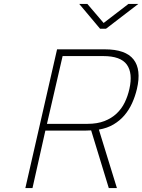

<svg xmlns="http://www.w3.org/2000/svg" viewBox="-20 -949 719 969"><path d="M414 -290H209L144 0H108L268 -700H509Q614 -700 654 -649Q694 -598 671 -500Q662 -462 646.5 -428Q631 -394 608 -367Q585 -340 553 -321Q521 -302 479 -295L570 0H529L440 -291ZM633 -500Q651 -580 620 -623Q589 -666 501 -666H296L217 -324H422Q471 -324 507 -338Q543 -352 568.5 -376Q594 -400 609.5 -432Q625 -464 633 -500ZM515 -804H485L380 -929H421L503 -833L628 -929H678Z"/></svg>

Font: Panefresco 1wt
Style: Italic
Weight: 250
Version: Version 1.000